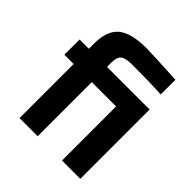

<svg xmlns="http://www.w3.org/2000/svg" viewBox="-192 -845 979 979"><g transform="rotate(45 297.5 -355.0)"><path d="M315.9 -599.1Q266.6 -599.1 249.3 -584.7Q231.9 -570.3 231.9 -529.8V-500H539.1V0H407.2V-390.1H231.9V0H101.1V-390.1H34.2V-500H101.1V-537.1Q101.1 -630.4 149.2 -670.2Q197.3 -710 307.1 -710Q341.8 -710 524.9 -700.2V-594.2Q441.4 -599.1 315.9 -599.1Z"/></g></svg>

Font: LT Wave Text Bold
Style: Regular
Weight: 700
Designer: Daniel Lyons
Version: Version 2.5 (Glyphs App)